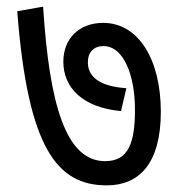

<svg xmlns="http://www.w3.org/2000/svg" viewBox="-20 -608 540 579"><path d="M465 -271C465 -428 398 -539 291 -539C219 -539 171 -492 171 -422C171 -345 227 -284 345 -273L361 -342C272 -348 245 -382 245 -420C245 -451 263 -469 292 -469C355 -469 387 -376 387 -278C387 -180 369 -122 297 -122C179 -122 129 -291 110 -588L32 -574C64 -161 152 -49 302 -49C399 -49 465 -114 465 -271Z"/></svg>

Font: Noto Sans Devanagari UI SemiCondensed
Style: Regular
Weight: 400
Width: 4
Designer: Jelle Bosma - Monotype Design Team
Foundry: Monotype Imaging Inc.
Version: Version 2.003